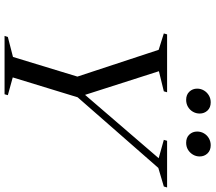

<svg xmlns="http://www.w3.org/2000/svg" viewBox="-70 -852 922 821"><g transform="rotate(90 390.5 -441.0)"><path d="M656 -659 577.5 -681 581.5 -695H781L777 -681L697.5 -657.5L395.5 -312.5L310.5 -35L386.5 -14L382.5 0H133L137.5 -14L223 -36L307 -311.5L192.5 -659L122.5 -681L126.5 -695H374L370 -681L284 -660L390 -329L372.5 -329.5ZM406.5 -776.5Q384.5 -776.5 371.5 -790.2Q358.5 -804 358.5 -823.5Q358.5 -839.5 366.5 -852.8Q374.5 -866 387.8 -873.8Q401 -881.5 417 -881.5Q439.5 -881.5 452.2 -867.8Q465 -854 465 -834.5Q465 -818.5 457.2 -805.2Q449.5 -792 436.2 -784.2Q423 -776.5 406.5 -776.5ZM590 -776.5Q567.5 -776.5 554.8 -790.2Q542 -804 542 -823.5Q542 -839.5 549.8 -852.8Q557.5 -866 571 -873.8Q584.5 -881.5 600.5 -881.5Q622.5 -881.5 635.5 -867.8Q648.5 -854 648.5 -834.5Q648.5 -818.5 640.5 -805.2Q632.5 -792 619.5 -784.2Q606.5 -776.5 590 -776.5Z"/></g></svg>

Font: Newsreader 48pt
Style: Italic
Weight: 400
Italic angle: -17°
Version: Version 1.003